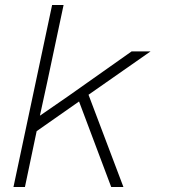

<svg xmlns="http://www.w3.org/2000/svg" viewBox="-20 -750 690 770"><path d="M189 -730H235L169 -419L140 -286L253 -364L508 -544H584L335 -370L475 0H426L297 -343L127 -224L80 0H34Z"/></svg>

Font: Azeret Mono Thin
Style: Italic
Weight: 100
Italic angle: -12°
Designer: Martin Vácha
Foundry: Displaay
Version: Version 1.000; Glyphs 3.0.3, build 3074